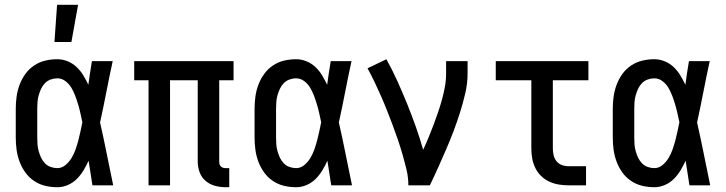

<svg xmlns="http://www.w3.org/2000/svg" viewBox="-20 -776 3040 804"><path d="M220 8Q194 8 169 2Q144 -4 122.5 -18.5Q101 -33 86 -54Q71 -75 62 -99Q53 -123 49.5 -148.5Q46 -174 46 -200V-320Q46 -346 49.5 -371.5Q53 -397 62 -421Q71 -445 86 -466Q101 -487 122.5 -501.5Q144 -516 169 -522Q194 -528 220 -528Q242 -528 263 -519.5Q284 -511 300.5 -495.5Q317 -480 328.5 -461Q340 -442 350 -421Q353 -446 357 -470.5Q361 -495 365 -520H452Q438 -456 425.5 -391.5Q413 -327 399 -263Q414 -198 427 -132Q440 -66 454 0H367Q363 -26 359 -52Q355 -78 351 -103Q342 -83 330 -63Q318 -43 302 -27Q286 -11 264.5 -1.5Q243 8 220 8ZM220 -72Q239 -72 254.5 -85Q270 -98 280 -115Q290 -132 296.5 -150.5Q303 -169 308 -188Q313 -207 317 -226Q321 -245 325 -264Q321 -282 317 -300.5Q313 -319 307.5 -337.5Q302 -356 295.5 -373.5Q289 -391 279.5 -407.5Q270 -424 254.5 -436Q239 -448 220 -448Q206 -448 192 -443Q178 -438 168 -427.5Q158 -417 152 -404Q146 -391 142 -377Q138 -363 137 -348.5Q136 -334 136 -320V-200Q136 -186 137 -171.5Q138 -157 142 -143Q146 -129 152 -116Q158 -103 168 -92.5Q178 -82 192 -77Q206 -72 220 -72ZM208 -600 219 -756H307L279 -600Z M925 8Q902 8 880 2Q858 -4 841 -18.5Q824 -33 816 -54.5Q808 -76 808 -99V-440H692V0H602V-440H542V-520H958V-440H898V-99Q898 -93 899.5 -88Q901 -83 905 -79Q909 -75 914 -73.5Q919 -72 925 -72H940V8Z M1220 8Q1194 8 1169 2Q1144 -4 1122.5 -18.5Q1101 -33 1086 -54Q1071 -75 1062 -99Q1053 -123 1049.5 -148.5Q1046 -174 1046 -200V-320Q1046 -346 1049.5 -371.5Q1053 -397 1062 -421Q1071 -445 1086 -466Q1101 -487 1122.5 -501.5Q1144 -516 1169 -522Q1194 -528 1220 -528Q1242 -528 1263 -519.5Q1284 -511 1300.5 -495.5Q1317 -480 1328.5 -461Q1340 -442 1350 -421Q1353 -446 1357 -470.5Q1361 -495 1365 -520H1452Q1438 -456 1425.5 -391.5Q1413 -327 1399 -263Q1414 -198 1427 -132Q1440 -66 1454 0H1367Q1363 -26 1359 -52Q1355 -78 1351 -103Q1342 -83 1330 -63Q1318 -43 1302 -27Q1286 -11 1264.5 -1.5Q1243 8 1220 8ZM1220 -72Q1239 -72 1254.5 -85Q1270 -98 1280 -115Q1290 -132 1296.5 -150.5Q1303 -169 1308 -188Q1313 -207 1317 -226Q1321 -245 1325 -264Q1321 -282 1317 -300.5Q1313 -319 1307.5 -337.5Q1302 -356 1295.5 -373.5Q1289 -391 1279.5 -407.5Q1270 -424 1254.5 -436Q1239 -448 1220 -448Q1206 -448 1192 -443Q1178 -438 1168 -427.5Q1158 -417 1152 -404Q1146 -391 1142 -377Q1138 -363 1137 -348.5Q1136 -334 1136 -320V-200Q1136 -186 1137 -171.5Q1138 -157 1142 -143Q1146 -129 1152 -116Q1158 -103 1168 -92.5Q1178 -82 1192 -77Q1206 -72 1220 -72Z M1690 0Q1690 -33 1682.5 -64.5Q1675 -96 1666 -127.5Q1657 -159 1646.5 -190Q1636 -221 1624.5 -251.5Q1613 -282 1601 -312.5Q1589 -343 1576 -372.5Q1563 -402 1549 -431.5Q1535 -461 1519 -490L1598 -528Q1623 -483 1644 -436.5Q1665 -390 1684.5 -342Q1704 -294 1721 -246Q1738 -198 1752 -149Q1764 -174 1774.5 -200Q1785 -226 1795 -252Q1805 -278 1814 -304.5Q1823 -331 1830.5 -358Q1838 -385 1843 -412.5Q1848 -440 1848 -468V-520H1938V-468Q1938 -427 1928.5 -386Q1919 -345 1906.5 -305.5Q1894 -266 1879.5 -227.5Q1865 -189 1848.5 -151Q1832 -113 1815 -75Q1798 -37 1780 0Z M2360 0Q2339 0 2318.5 -3.5Q2298 -7 2279 -16Q2260 -25 2245 -40Q2230 -55 2221 -74Q2212 -93 2208.5 -113.5Q2205 -134 2205 -155V-440H2056V-520H2444V-440H2295V-155Q2295 -141 2298 -127Q2301 -113 2310 -101.5Q2319 -90 2332.5 -85Q2346 -80 2360 -80H2434V0Z M2720 8Q2694 8 2669 2Q2644 -4 2622.5 -18.5Q2601 -33 2586 -54Q2571 -75 2562 -99Q2553 -123 2549.5 -148.5Q2546 -174 2546 -200V-320Q2546 -346 2549.5 -371.5Q2553 -397 2562 -421Q2571 -445 2586 -466Q2601 -487 2622.5 -501.5Q2644 -516 2669 -522Q2694 -528 2720 -528Q2742 -528 2763 -519.5Q2784 -511 2800.5 -495.5Q2817 -480 2828.5 -461Q2840 -442 2850 -421Q2853 -446 2857 -470.5Q2861 -495 2865 -520H2952Q2938 -456 2925.5 -391.5Q2913 -327 2899 -263Q2914 -198 2927 -132Q2940 -66 2954 0H2867Q2863 -26 2859 -52Q2855 -78 2851 -103Q2842 -83 2830 -63Q2818 -43 2802 -27Q2786 -11 2764.5 -1.5Q2743 8 2720 8ZM2720 -72Q2739 -72 2754.5 -85Q2770 -98 2780 -115Q2790 -132 2796.5 -150.5Q2803 -169 2808 -188Q2813 -207 2817 -226Q2821 -245 2825 -264Q2821 -282 2817 -300.5Q2813 -319 2807.5 -337.5Q2802 -356 2795.5 -373.5Q2789 -391 2779.5 -407.5Q2770 -424 2754.5 -436Q2739 -448 2720 -448Q2706 -448 2692 -443Q2678 -438 2668 -427.5Q2658 -417 2652 -404Q2646 -391 2642 -377Q2638 -363 2637 -348.5Q2636 -334 2636 -320V-200Q2636 -186 2637 -171.5Q2638 -157 2642 -143Q2646 -129 2652 -116Q2658 -103 2668 -92.5Q2678 -82 2692 -77Q2706 -72 2720 -72Z"/></svg>

Font: Iosevka Curly Medium
Style: Regular
Weight: 500
Monospace: yes
Designer: Belleve Invis
Foundry: Belleve Invis
Version: Version 22.1.2; ttfautohint (v1.8.4)